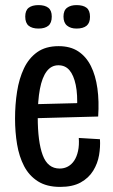

<svg xmlns="http://www.w3.org/2000/svg" viewBox="-20 -721 444 753"><path d="M216 12Q163 12 128.5 -10Q94 -32 74.5 -69.5Q55 -107 47 -155Q39 -203 39 -256Q39 -311 47 -362Q55 -413 74 -453Q93 -493 126 -516.5Q159 -540 210 -540Q256 -540 287 -519.5Q318 -499 336.5 -462Q355 -425 362 -374.5Q369 -324 365 -264L104 -257V-312L302 -317L282 -294Q285 -350 277 -388Q269 -426 252.5 -445.5Q236 -465 209 -465Q181 -465 163 -441Q145 -417 136.5 -372Q128 -327 128 -262Q128 -165 147.5 -112.5Q167 -60 214 -60Q232 -60 246.5 -68Q261 -76 271 -91Q281 -106 286 -128.5Q291 -151 289 -180L372 -175Q374 -145 368.5 -112.5Q363 -80 345.5 -51.5Q328 -23 296.5 -5.5Q265 12 216 12ZM280 -609Q257 -609 243 -620.5Q229 -632 229 -656Q229 -680 243 -690.5Q257 -701 280 -701Q306 -701 319.5 -690.5Q333 -680 333 -655Q333 -631 319.5 -620Q306 -609 280 -609ZM131 -609Q106 -609 92.5 -620Q79 -631 79 -656Q79 -680 92.5 -690.5Q106 -701 131 -701Q156 -701 169.5 -690.5Q183 -680 183 -656Q183 -631 169.5 -620Q156 -609 131 -609Z"/></svg>

Font: Bricolage Grotesque 24pt Condensed
Style: Regular
Weight: 400
Width: 3
Designer: Mathieu Triay
Foundry: Atelier Triay
Version: Version 1.001;gftools[0.9.33.dev8+g029e19f]